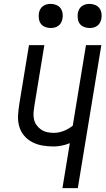

<svg xmlns="http://www.w3.org/2000/svg" viewBox="-20 -967 543 987"><path d="M301 0 339 -231Q319 -223 298 -218.5Q277 -214 256 -214Q226 -214 197.5 -219Q169 -224 144.5 -237Q120 -250 102.5 -271.5Q85 -293 78 -320.5Q71 -348 73 -377.5Q75 -407 80 -437L129 -735H208L157 -425Q154 -407 152.5 -389.5Q151 -372 154.5 -355Q158 -338 167.5 -324.5Q177 -311 190.5 -301.5Q204 -292 221 -288Q238 -284 256 -284Q282 -284 307.5 -294Q333 -304 354 -321L422 -735H501L380 0ZM440 -823Q426 -823 412 -828.5Q398 -834 390 -845Q382 -856 380 -870.5Q378 -885 380 -900Q382 -910 387 -919.5Q392 -929 401 -935.5Q410 -942 420 -944.5Q430 -947 441 -947Q455 -947 469 -941.5Q483 -936 491 -925Q499 -914 501.5 -899.5Q504 -885 501 -870Q499 -860 494 -850.5Q489 -841 480 -834.5Q471 -828 461 -825.5Q451 -823 440 -823ZM240 -823Q226 -823 212 -828.5Q198 -834 190 -845Q182 -856 180 -870.5Q178 -885 180 -900Q182 -910 187 -919.5Q192 -929 201 -935.5Q210 -942 220 -944.5Q230 -947 241 -947Q255 -947 269 -941.5Q283 -936 291 -925Q299 -914 301.5 -899.5Q304 -885 301 -870Q299 -860 294 -850.5Q289 -841 280 -834.5Q271 -828 261 -825.5Q251 -823 240 -823Z"/></svg>

Font: Iosevka Fixed
Style: Italic
Weight: 400
Italic angle: -9°
Monospace: yes
Designer: Belleve Invis
Foundry: Belleve Invis
Version: Version 33.2.4